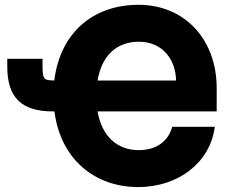

<svg xmlns="http://www.w3.org/2000/svg" viewBox="-20 -757 951 787"><path d="M545.9 9.8C713.4 9.8 842.3 -92.8 860.4 -237.3H686C669.4 -177.2 620.6 -141.6 548.8 -141.6C460 -141.6 397.5 -198.7 379.9 -300.3H868.2V-396C868.2 -594.7 737.8 -737.3 547.9 -737.3C359.4 -737.3 226.1 -620.6 202.6 -427.2C156.2 -427.7 154.3 -432.1 154.3 -497.1V-516.1H9.8V-483.9C9.8 -357.4 67.9 -300.3 196.8 -300.3H203.1C228.5 -102.5 370.1 9.8 545.9 9.8ZM379.9 -426.8C397 -528.8 457.5 -585.9 549.3 -585.9C648.9 -585.9 700.2 -510.3 701.7 -426.8Z"/></svg>

Font: Inter ExtraBold
Style: Regular
Weight: 800
Designer: Rasmus Andersson
Foundry: rsms
Version: Version 4.001;git-9221beed3